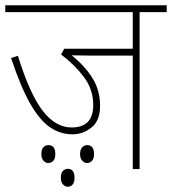

<svg xmlns="http://www.w3.org/2000/svg" viewBox="-20 -642 653 729"><path d="M510 -596V0H484V-431H315Q299 -431 282.5 -431.5Q266 -432 252 -432Q302 -392 331 -345.5Q360 -299 360 -240Q360 -184 327.5 -158Q295 -132 255 -132Q210 -132 171 -158Q132 -184 95.5 -247Q59 -310 22 -422L48 -430Q93 -285 142 -221.5Q191 -158 252 -158Q334 -158 334 -243Q334 -302 299 -349Q264 -396 212 -435L224 -457H484V-596H0V-622H613V-596ZM284 -57Q284 -74 292 -82.5Q300 -91 311 -91Q337 -91 337 -57Q337 -39 329 -31Q321 -23 311 -23Q300 -23 292 -32Q284 -41 284 -57ZM137 -57Q137 -74 144.5 -82.5Q152 -91 164 -91Q190 -91 190 -57Q190 -39 182 -31Q174 -23 163 -23Q153 -23 145 -32Q137 -41 137 -57ZM211 33Q211 16 218.5 7.5Q226 -1 237 -1Q263 -1 263 33Q263 51 255.5 59Q248 67 237 67Q227 67 219 58Q211 49 211 33Z"/></svg>

Font: Noto Sans SemiCondensed Thin
Style: Italic
Weight: 100
Width: 4
Italic angle: -12°
Designer: Monotype Design Team
Foundry: Monotype Imaging Inc.
Version: Version 2.013; ttfautohint (v1.8.4.7-5d5b)